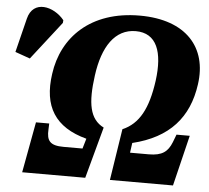

<svg xmlns="http://www.w3.org/2000/svg" viewBox="-176 -781 912 837"><g transform="rotate(5 280.0 -363.0)"><path d="M-59 -497 71 -664 72 -676C26 -733 -66 -754 -87 -669L-124 -520ZM-49 0H227L288 -225C226 -256 213 -325 230 -448C247 -575 300 -656 391 -656C483 -656 513 -575 496 -448C479 -325 442 -256 370 -225L335 0H611L665 -222H607L594 -188C577 -145 552 -126 494 -126H412L418 -169C579 -208 661 -303 681 -449C704 -610 607 -725 403 -725C187 -725 66 -600 44 -439C23 -295 78 -207 217 -170L204 -126H121C62 -126 46 -146 49 -196L50 -222H-8Z"/></g></svg>

Font: Noto Serif Condensed Black
Style: Italic
Weight: 900
Width: 3
Italic angle: -12°
Designer: Monotype Design Team
Foundry: Monotype Imaging Inc.
Version: Version 2.013